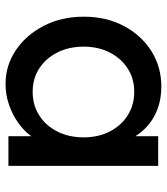

<svg xmlns="http://www.w3.org/2000/svg" viewBox="24 -600 586 673"><g transform="rotate(90 316.5 -263.0)"><path d="M38 -264Q38 -343 70.5 -404.5Q103 -466 158.5 -501Q214 -536 283 -536Q324 -536 358 -524Q392 -512 417.5 -490.5Q443 -469 459.5 -441Q476 -413 480 -381L457 -389V-525H561V0H457V-125L481 -132Q475 -105 456.5 -79.5Q438 -54 409.5 -34Q381 -14 346.5 -2Q312 10 274 10Q209 10 155.5 -26Q102 -62 70 -124Q38 -186 38 -264ZM461 -264Q461 -315 440.5 -355Q420 -395 384 -418Q348 -441 301 -441Q255 -441 219.5 -418Q184 -395 163.5 -355Q143 -315 143 -264Q143 -212 163.5 -171.5Q184 -131 219.5 -108Q255 -85 301 -85Q348 -85 384 -108Q420 -131 440.5 -171.5Q461 -212 461 -264Z"/></g></svg>

Font: Mach
Style: Regular
Weight: 400
Version: Version 1.002